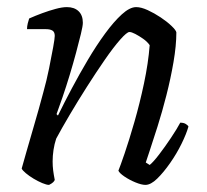

<svg xmlns="http://www.w3.org/2000/svg" viewBox="-20 -520 582 540"><path d="M118 0Q111 0 99 -5Q87 -10 74.5 -17.5Q62 -25 52.5 -33Q43 -41 41 -46Q45 -60 54 -92Q63 -124 76 -168Q89 -212 102 -261Q111 -293 118 -327.5Q125 -362 129.5 -387Q134 -412 134 -419Q134 -430 127.5 -434Q121 -438 109 -438H56Q56 -446 58 -454Q60 -462 62 -468Q80 -476 99 -483Q118 -490 136.5 -495Q155 -500 168 -500Q189 -500 201 -488.5Q213 -477 213 -456Q213 -447 207.5 -424.5Q202 -402 194 -372Q186 -342 176 -309Q166 -276 156 -247Q146 -218 139 -199L143 -195Q160 -230 181.5 -270.5Q203 -311 227 -351.5Q251 -392 275.5 -425.5Q300 -459 322.5 -479.5Q345 -500 363 -500Q377 -500 395.5 -491.5Q414 -483 432 -471Q450 -459 462.5 -447Q475 -435 476 -429Q476 -392 468 -345.5Q460 -299 448 -252Q436 -205 423 -164Q410 -123 401 -96Q392 -69 390 -63L401 -56Q411 -64 427.5 -85.5Q444 -107 461 -132.5Q478 -158 487 -175Q497 -175 503 -171Q509 -167 510 -164Q504 -143 490.5 -115.5Q477 -88 458.5 -61.5Q440 -35 422 -17.5Q404 0 389 0Q378 0 361 -7Q344 -14 330 -23.5Q316 -33 313 -40Q318 -52 330.5 -88.5Q343 -125 358 -177Q373 -229 385 -285.5Q397 -342 401 -393Q394 -403 382.5 -411Q371 -419 360.5 -424.5Q350 -430 344 -430Q337 -430 318 -408.5Q299 -387 274.5 -351.5Q250 -316 224.5 -276Q199 -236 176 -197Q153 -158 138 -130Q133 -115 130.5 -98.5Q128 -82 128 -66Q128 -53 129.5 -41Q131 -29 134 -14Q133 -11 129.5 -7.5Q126 -4 118 0Z"/></svg>

Font: Texturina Medium 12pt ExtraLight
Style: Italic
Weight: 250
Italic angle: -11°
Version: Version 1.002